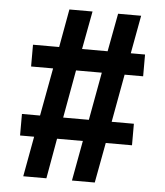

<svg xmlns="http://www.w3.org/2000/svg" viewBox="-52 -765 696 811"><g transform="rotate(5 296.0 -359.5)"><path d="M174.8 0 205.1 -170.4H314.5L283.2 0H379.9L411.6 -170.4H522.9V-261.7H428.7L465.8 -464.8H544.4V-557.1H483.9L513.7 -718.8H416L385.7 -557.1H277.3L307.6 -718.8H209.5L180.2 -557.1H69.3V-464.8H162.6L125 -261.7H48.3V-170.4H107.9L76.7 0ZM259.8 -464.8H369.1L332 -261.7H223.1Z"/></g></svg>

Font: Winston
Style: Bold
Weight: 700
Designer: Vernon Adams, Kim Jin-seong, David Berlow, Cristiano Sobral
Foundry: The Winston Project Authors
Version: Version 3.004